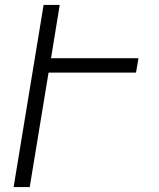

<svg xmlns="http://www.w3.org/2000/svg" viewBox="-20 -755 640 775"><path d="M35 0 156 -735H221L186 -520H539L529 -462H176L100 0Z"/></svg>

Font: Iosevka Light Extended
Style: Italic
Weight: 300
Width: 7
Italic angle: -9°
Monospace: yes
Designer: Belleve Invis
Foundry: Belleve Invis
Version: Version 32.5.0; ttfautohint (v1.8.4)